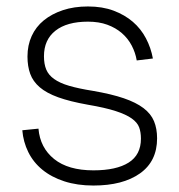

<svg xmlns="http://www.w3.org/2000/svg" viewBox="-20 -562 555 594"><path d="M269 12Q219 12 179 -1Q139 -14 111 -37Q83 -60 67.5 -91.5Q52 -123 49 -159L99 -164Q104 -105 147.5 -70Q191 -35 269 -35Q340 -35 378 -59Q416 -83 416 -133Q416 -153 410.5 -168Q405 -183 387.5 -195.5Q370 -208 337.5 -218.5Q305 -229 252 -238Q196 -248 160 -261Q124 -274 103 -292Q82 -310 73.5 -333.5Q65 -357 65 -387Q65 -422 78 -450.5Q91 -479 115.5 -499Q140 -519 174.5 -530.5Q209 -542 252 -542Q297 -542 331.5 -529Q366 -516 391 -494.5Q416 -473 431.5 -443.5Q447 -414 453 -381L403 -375Q399 -399 387.5 -421Q376 -443 357 -459.5Q338 -476 312 -485.5Q286 -495 252 -495Q187 -495 151.5 -467Q116 -439 116 -388Q116 -364 123 -347Q130 -330 147.5 -317.5Q165 -305 194 -296.5Q223 -288 267 -281Q325 -271 363 -258Q401 -245 424 -227.5Q447 -210 456.5 -187Q466 -164 466 -134Q466 -63 413 -25.5Q360 12 269 12Z"/></svg>

Font: Geist ExtLt
Style: Regular
Weight: 400
Designer: Basement.studio, Andrés Briganti, Mateo Zaragoza
Foundry: Basement.studio, Vercel, Andrés Briganti, Guido Ferreyra, Mateo Zaragoza
Version: Version 1.401